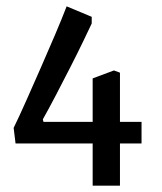

<svg xmlns="http://www.w3.org/2000/svg" viewBox="-20 -495 511 605"><path d="M272 90V-43H29L23 -92Q41 -129 63 -178.5Q85 -228 108.5 -281.5Q132 -335 153.5 -385.5Q175 -436 190 -475L269 -442V-421Q261 -404 243 -366.5Q225 -329 201.5 -283Q178 -237 155 -193Q132 -149 115 -119L117 -111H272V-248L339 -273L358 -266V-111H426V-43H358V90Z"/></svg>

Font: Grenze Gotisch
Style: Regular
Weight: 400
Designer: Renata Polastri
Foundry: Omnibus-Type
Version: Version 1.001